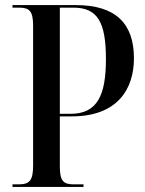

<svg xmlns="http://www.w3.org/2000/svg" viewBox="-20 -734 571 754"><path d="M29 0H308V-10H270C228 -10 215 -24 215 -81V-277H262C442 -277 506 -385 506 -505C506 -641 435 -714 278 -714H29V-704H55C96 -704 110 -690 110 -633V-84C110 -25 96 -10 53 -10H29ZM257 -287H215V-704H268C362 -704 396 -649 396 -502C396 -361 363 -287 257 -287Z"/></svg>

Font: Noto Serif Display Condensed Medium
Style: Regular
Weight: 500
Width: 3
Designer: Monotype Design Team
Foundry: Monotype Imaging Inc.
Version: Version 2.009